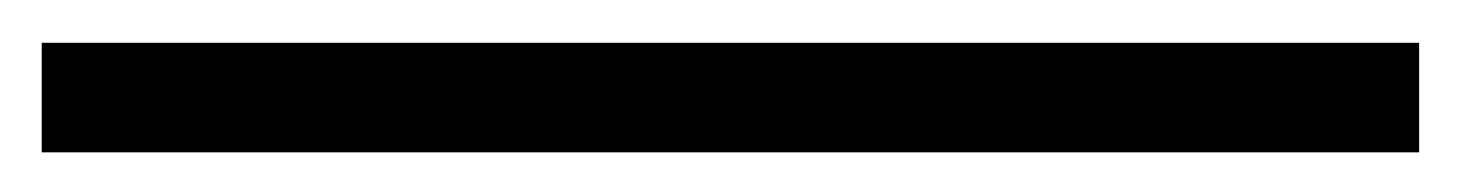

<svg xmlns="http://www.w3.org/2000/svg" viewBox="-20 28 700 92"><path d="M660 101V48.5H0V101Z"/></svg>

Font: Vela Sans Light
Style: Regular
Weight: 300
Designer: Principal design: Mikhail Sharanda - project Manrope.
Design modification: Ravid Balaliev
Foundry: Mikhail Sharanda
Version: Version 1.001